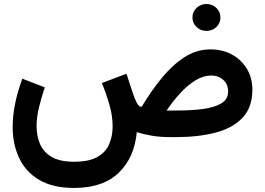

<svg xmlns="http://www.w3.org/2000/svg" viewBox="-20 -677 1308 948"><path d="M930.2 -590.8Q930.2 -618.7 950.4 -637.9Q970.7 -657.2 999.5 -657.2Q1028.3 -657.2 1048.3 -637.9Q1068.4 -618.7 1068.4 -590.8Q1068.4 -563 1048.3 -543.7Q1028.3 -524.4 999.5 -524.4Q970.7 -524.4 950.4 -543.7Q930.2 -563 930.2 -590.8ZM346.2 251Q240.7 251 173.6 211.2Q106.4 171.4 74.5 103Q42.5 34.7 42.5 -50.3Q42.5 -106.9 55.2 -167.7Q67.9 -228.5 90.3 -288.6L201.2 -245.6Q184.1 -195.3 172.4 -146.5Q160.6 -97.7 160.6 -54.2Q160.6 -6.3 177.5 33.7Q194.3 73.7 234.9 97.7Q275.4 121.6 346.2 121.6Q418.9 121.6 460.2 98.4Q501.5 75.2 518.8 35.4Q536.1 -4.4 536.1 -53.2Q536.1 -106.9 519.5 -162.8Q502.9 -218.8 483.4 -267.1L604.5 -313L636.7 -214.4Q645 -189 655.5 -169.2Q666 -149.4 679.2 -149.4Q726.1 -227.5 778.6 -291.7Q831.1 -356 890.6 -394.5Q950.2 -433.1 1018.6 -433.1Q1079.6 -433.1 1126.2 -407.2Q1172.9 -381.3 1199.5 -336.4Q1226.1 -291.5 1226.1 -233.9Q1226.1 -146.5 1177.2 -95.2Q1128.4 -43.9 1043.2 -22Q958 0 848.6 0H823.2Q768.6 0 728.5 -7.1Q688.5 -14.2 655.3 -24.4Q644 101.1 566.2 176Q488.3 251 346.2 251ZM1022 -304.2Q984.4 -304.2 945.6 -280.5Q906.7 -256.8 870.4 -217.5Q834 -178.2 802.7 -131.3H853.5Q924.8 -131.3 981.9 -138.9Q1039.1 -146.5 1072.8 -166.7Q1106.4 -187 1106.4 -225.1Q1106.4 -260.7 1082.5 -282.5Q1058.6 -304.2 1022 -304.2Z"/></svg>

Font: Vazirmatn RD UI
Style: Bold
Weight: 700
Designer: Saber Rastikerdar
Foundry: Saber Rastikerdar
Version: Version 33.003